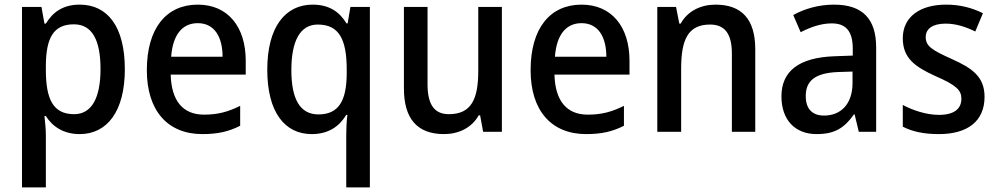

<svg xmlns="http://www.w3.org/2000/svg" viewBox="-20 -569 4310 829"><path d="M324 -549C253 -549 208 -517 178 -467H172L159 -539H75V240H178V15C178 -8 175 -41 172 -68H178C206 -23 254 10 324 10C443 10 519 -89 519 -270C519 -455 444 -549 324 -549ZM299 -464C379 -464 414 -394 414 -271C414 -148 377 -76 300 -76C209 -76 178 -141 178 -268V-287C179 -407 212 -464 299 -464Z M834 -549C698 -549 614 -447 614 -266C614 -92 703 10 854 10C920 10 968 -1 1017 -26V-112C965 -86 920 -74 861 -74C770 -74 720 -133 717 -247H1041V-307C1041 -452 965 -549 834 -549ZM834 -469C907 -469 941 -408 941 -324H719C726 -419 767 -469 834 -469Z M1475 15V240H1577V-539H1493L1481 -468H1476C1446 -518 1401 -549 1330 -549C1212 -549 1134 -453 1134 -268C1134 -85 1209 10 1326 10C1398 10 1445 -23 1475 -73H1480C1476 -42 1475 -9 1475 15ZM1355 -75C1276 -75 1238 -140 1238 -266C1238 -391 1275 -463 1352 -463C1444 -463 1477 -399 1477 -269V-249C1476 -132 1441 -75 1355 -75Z M2147 -539H2045V-263C2045 -141 2015 -76 1918 -76C1855 -76 1826 -118 1826 -205V-539H1724V-187C1724 -56 1782 10 1897 10C1959 10 2016 -16 2047 -71H2053L2066 0H2147Z M2491 -549C2355 -549 2271 -447 2271 -266C2271 -92 2360 10 2511 10C2577 10 2625 -1 2674 -26V-112C2622 -86 2577 -74 2518 -74C2427 -74 2377 -133 2374 -247H2698V-307C2698 -452 2622 -549 2491 -549ZM2491 -469C2564 -469 2598 -408 2598 -324H2376C2383 -419 2424 -469 2491 -469Z M3069 -549C3007 -549 2949 -522 2919 -467H2913L2899 -539H2818V0H2921V-273C2921 -400 2952 -463 3046 -463C3111 -463 3140 -421 3140 -338V0H3241V-356C3241 -489 3180 -549 3069 -549Z M3581 -549C3515 -549 3453 -531 3405 -504L3437 -430C3480 -452 3525 -468 3571 -468C3630 -468 3662 -437 3662 -359V-329L3580 -326C3430 -320 3354 -262 3354 -153C3354 -51 3413 10 3506 10C3585 10 3626 -17 3667 -75H3670L3688 0H3763V-364C3763 -488 3704 -549 3581 -549ZM3599 -258 3661 -260V-211C3661 -119 3610 -70 3538 -70C3490 -70 3459 -96 3459 -154C3459 -218 3496 -254 3599 -258Z M4231 -151C4231 -238 4177 -275 4090 -314C4003 -353 3977 -370 3977 -409C3977 -445 4007 -467 4063 -467C4108 -467 4150 -453 4191 -433L4224 -512C4175 -536 4124 -549 4065 -549C3952 -549 3878 -496 3878 -404C3878 -318 3930 -281 4020 -240C4110 -201 4131 -179 4131 -143C4131 -100 4101 -73 4034 -73C3980 -73 3920 -93 3878 -116V-22C3919 -1 3968 10 4034 10C4158 10 4231 -46 4231 -151Z"/></svg>

Font: Noto Sans Arabic SemCond Med
Style: Regular
Weight: 500
Width: 4
Designer: Monotype Design Team, Nadine Chahine, Nizar Qandah and Khaled Hosny
Foundry: Monotype Imaging Inc.
Version: Version 2.012